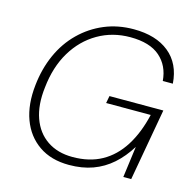

<svg xmlns="http://www.w3.org/2000/svg" viewBox="-106 -820 952 940"><g transform="rotate(15 370.5 -350.0)"><path d="M323 12Q232 12 170 -31Q108 -74 80.5 -149Q53 -224 64 -323Q73 -408 105 -479.5Q137 -551 190 -603Q243 -655 311 -683.5Q379 -712 459 -712Q572 -712 638.5 -658Q705 -604 712 -504H661Q655 -580 603.5 -625Q552 -670 453 -670Q363 -670 289.5 -627.5Q216 -585 169.5 -507.5Q123 -430 112 -324Q101 -234 124.5 -168Q148 -102 201 -66Q254 -30 330 -30Q415 -30 477.5 -64.5Q540 -99 582.5 -166Q625 -233 647 -328H421L428 -365H701L636 0H596L617 -158Q583 -103 540 -65Q497 -27 443.5 -7.5Q390 12 323 12Z"/></g></svg>

Font: DM Sans 16pt ExtraLight
Style: Italic
Weight: 250
Italic angle: -10°
Version: Version 4.004;gftools[0.9.30]